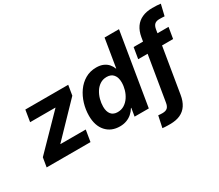

<svg xmlns="http://www.w3.org/2000/svg" viewBox="-160 -1102 1903 1672"><g transform="rotate(-30 791.5 -266.0)"><path d="M8.3 0 23.9 -93.3 334 -410.6 334.5 -413.1H80.6L99.6 -529.3H530.8L514.2 -429.2L214.4 -118.2L213.9 -115.7H468.3L449.2 0Z M741.7 10.3Q655.3 10.3 603.8 -46.9Q552.2 -104 552.2 -204.1Q552.2 -266.1 570.1 -325.4Q587.9 -384.8 621.8 -432.9Q655.8 -481 704.6 -509.5Q753.4 -538.1 815.9 -538.1Q856.9 -538.1 886 -525.1Q915 -512.2 933.6 -490.7Q952.1 -469.2 961.4 -443.4H963.9L1010.7 -727.5H1155.8L1035.6 0H892.6L906.2 -81.1H902.8Q885.7 -52.7 862.3 -32.5Q838.9 -12.2 808.6 -1Q778.3 10.3 741.7 10.3ZM786.1 -107.4Q824.2 -107.4 853.5 -126Q882.8 -144.5 903.3 -175Q923.8 -205.6 934.3 -242.2Q944.8 -278.8 944.8 -315.4Q944.8 -364.7 921.4 -393.1Q897.9 -421.4 853.5 -421.4Q815.9 -421.4 786.9 -402.6Q757.8 -383.8 738.3 -352.8Q718.8 -321.8 708.7 -284.7Q698.7 -247.6 698.7 -211.4Q698.7 -162.1 720.9 -134.8Q743.2 -107.4 786.1 -107.4Z M1539.6 -529.3 1521 -417.5H1169.9L1188.5 -529.3ZM1129.4 211.4Q1114.7 211.4 1101.3 211.2Q1087.9 210.9 1075.7 210.2Q1063.5 209.5 1052.2 208L1076.7 92.8Q1085.9 93.8 1097.2 94.5Q1108.4 95.2 1119.1 95.2Q1151.9 95.2 1168.5 80.1Q1185.1 64.9 1190.4 29.8L1290 -570.8Q1299.8 -627 1326.4 -665.3Q1353 -703.6 1396.5 -723.1Q1439.9 -742.7 1499 -742.7Q1522.9 -742.7 1544.4 -741.5Q1565.9 -740.2 1582.5 -737.8L1555.7 -626Q1545.9 -627 1532 -627.4Q1518.1 -627.9 1503.9 -627.9Q1472.2 -627.9 1455.8 -612.8Q1439.5 -597.7 1434.1 -564.5L1334.5 36.6Q1325.2 94.2 1299.6 133.3Q1273.9 172.4 1231.7 191.9Q1189.5 211.4 1129.4 211.4Z"/></g></svg>

Font: Inter 24pt
Style: Bold Italic
Weight: 700
Italic angle: -9.3988°
Version: Version 4.001;git-66647c0bb